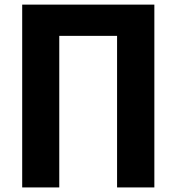

<svg xmlns="http://www.w3.org/2000/svg" viewBox="-20 -820 770 840"><path d="M77.1 0V-799.8H655.3V0H492.2V-663.1H239.3V0Z"/></svg>

Font: Gothic A1 Black
Style: Regular
Weight: 900
Version: Version 2.50